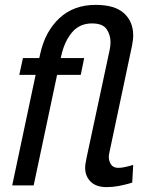

<svg xmlns="http://www.w3.org/2000/svg" viewBox="-20 -760 625 787"><path d="M417 7Q374 7 351.5 -15.5Q329 -38 329 -72Q329 -80 330.5 -89.5Q332 -99 335 -114L429 -553Q431 -561 432 -570Q433 -579 433 -587Q433 -617 417 -640.5Q401 -664 357 -664Q306 -664 275 -627Q244 -590 231 -531L229 -522H325L311 -453H214L118 0H30L126 -453H59L74 -522H141L145 -540Q165 -631 223.5 -685.5Q282 -740 372 -740Q451 -740 488.5 -705.5Q526 -671 526 -615Q526 -605 524.5 -594Q523 -583 521 -572L428 -133Q427 -129 426.5 -125Q426 -121 426 -117Q426 -100 435 -86Q444 -72 465 -72Q477 -72 491 -75Q505 -78 515.5 -81Q526 -84 526 -84L522 -12Q521 -11 505 -6.5Q489 -2 465.5 2.5Q442 7 417 7Z"/></svg>

Font: Raleway Medium
Style: Italic
Weight: 500
Italic angle: -12°
Designer: Matt McInerney, Pablo Impallari, Rodrigo Fuenzalida
Foundry: Matt McInerney, Pablo Impallari, Rodrigo Fuenzalida
Version: Version 4.026